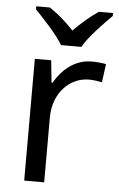

<svg xmlns="http://www.w3.org/2000/svg" viewBox="-54 -804 522 842"><g transform="rotate(5 206.5 -383.0)"><path d="M194 -606H284C308 -651 371 -715 409 -753V-766H347C312 -743 274 -710 238 -674C205 -710 166 -743 131 -766H71V-753C107 -715 168 -651 194 -606ZM335 -546C260 -546 205 -497 171 -438H167L157 -536H85V0H173V-286C173 -394 246 -466 329 -466C347 -466 370 -463 387 -459L398 -540C380 -544 355 -546 335 -546Z"/></g></svg>

Font: Noto Sans Brahmi
Style: Regular
Weight: 400
Designer: Monotype Design Team
Foundry: Monotype Imaging Inc.
Version: Version 2.004